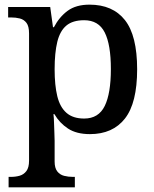

<svg xmlns="http://www.w3.org/2000/svg" viewBox="-20 -566 663 826"><path d="M17 240V195H26Q47 195 64.5 190Q82 185 93.5 170Q105 155 105 125V-422Q105 -453 94 -467.5Q83 -482 65.5 -486.5Q48 -491 27 -491H15V-536H196L208 -449H212Q235 -493 271 -519.5Q307 -546 365 -546Q465 -546 517.5 -479.5Q570 -413 570 -268Q570 -123 517.5 -56Q465 11 367 11Q309 11 272.5 -13Q236 -37 214 -75H210Q212 -58 212.5 -36Q213 -14 214 6Q215 26 215 40V129Q215 157 226.5 171.5Q238 186 256 190.5Q274 195 294 195H302V240ZM342 -56Q404 -56 430.5 -110Q457 -164 457 -269Q457 -374 430.5 -426.5Q404 -479 342 -479Q293 -479 265.5 -456Q238 -433 226.5 -386Q215 -339 215 -268Q215 -199 226.5 -152Q238 -105 266 -80.5Q294 -56 342 -56Z"/></svg>

Font: Noto Serif Armenian Medium
Style: Regular
Weight: 500
Version: Version 2.007